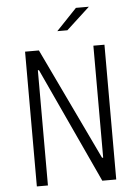

<svg xmlns="http://www.w3.org/2000/svg" viewBox="-62 -989 743 1036"><g transform="rotate(-5 310.0 -471.0)"><path d="M161 -624H155V0H95V-730H170L459 -123.5H465V-730H525V0H449.5ZM332.5 -825 459 -941.5H389L278 -825Z"/></g></svg>

Font: Monaspace Neon Var
Style: Regular
Weight: 400
Designer: Riley Cran and the Lettermatic Team
Version: Version 1.000 (Monaspace Neon Var)